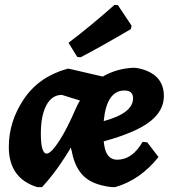

<svg xmlns="http://www.w3.org/2000/svg" viewBox="-20 -755 706 785"><path d="M448 -735 462 -734 518 -650 515 -636Q396 -566 310 -521L296 -522L260 -580Q355 -652 448 -735ZM400 -442Q457 -475 526 -478L540 -477Q650 -456 650 -362Q650 -302 592.5 -257.5Q535 -213 404 -177Q404 -174 406 -162Q415 -102 459 -102Q521 -102 563 -175L582 -173L628 -113Q553 -19 451 10H436Q359 1 322 -35Q285 -71 273 -139Q272 -140 271 -145.5Q270 -151 270 -152Q213 -56 152 10H132Q16 -26 16 -154Q16 -259 78 -350.5Q140 -442 256 -474H262ZM489 -385Q416 -385 404 -260Q524 -292 524 -353Q524 -385 489 -385ZM233 -367Q192 -367 169.5 -324.5Q147 -282 147 -209Q147 -127 171 -127Q188 -127 221 -177Q254 -227 292 -316Q297 -327 307 -344Z"/></svg>

Font: Alegreya Sans ExtraBold
Style: Italic
Weight: 800
Italic angle: -7°
Designer: Juan Pablo del Peral
Foundry: Huerta Tipografica
Version: Version 2.007